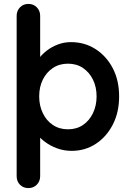

<svg xmlns="http://www.w3.org/2000/svg" viewBox="-20 -760 663 980"><path d="M342 -545Q412 -545 467.5 -509.5Q523 -474 555.5 -412Q588 -350 588 -268Q588 -186 555.5 -123.5Q523 -61 468.5 -25.5Q414 10 346 10Q306 10 271 -3Q236 -16 209.5 -36Q183 -56 168.5 -76.5Q154 -97 154 -111L185 -124V139Q185 165 168 182.5Q151 200 125 200Q99 200 82 183Q65 166 65 139V-679Q65 -705 82 -722.5Q99 -740 125 -740Q151 -740 168 -722.5Q185 -705 185 -679V-425L168 -434Q168 -447 182 -465.5Q196 -484 220 -502.5Q244 -521 275.5 -533Q307 -545 342 -545ZM327 -435Q283 -435 250 -413Q217 -391 198.5 -353.5Q180 -316 180 -268Q180 -221 198.5 -182.5Q217 -144 250 -122Q283 -100 327 -100Q371 -100 403.5 -122Q436 -144 454.5 -182.5Q473 -221 473 -268Q473 -316 454.5 -353.5Q436 -391 403.5 -413Q371 -435 327 -435Z"/></svg>

Font: Quicksand Variable Light
Style: Regular
Weight: 300
Designer: Andrew Paglinawan
Foundry: Andrew Paglinawan
Version: Version 3.004